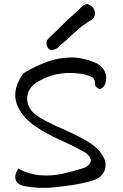

<svg xmlns="http://www.w3.org/2000/svg" viewBox="-20 -910 594 930"><path d="M237 -2Q203 1 167 -0.5Q131 -2 97 -9Q63 -16 56 -39Q49 -62 68 -93Q123 -65 176.5 -61Q230 -57 283 -68.5Q336 -80 388 -97Q399 -100 410 -112.5Q421 -125 420 -133Q419 -144 409 -156.5Q399 -169 388 -174Q330 -206 269 -233Q208 -260 153 -297Q89 -340 64 -399.5Q39 -459 75 -526Q80 -536 86.5 -545.5Q93 -555 101 -560Q154 -591 208 -610.5Q262 -630 319.5 -631.5Q377 -633 437 -608Q472 -595 486.5 -565.5Q501 -536 489 -503Q487 -496 479.5 -488.5Q472 -481 464 -479Q460 -478 450.5 -485.5Q441 -493 441 -498Q442 -529 422.5 -538Q403 -547 383 -551Q327 -561 273 -553.5Q219 -546 168 -517Q129 -495 117 -462.5Q105 -430 119 -397Q133 -364 172 -341Q222 -312 275.5 -289Q329 -266 380 -239Q404 -226 427 -209.5Q450 -193 466 -172Q499 -132 489 -92Q479 -52 430 -36Q384 -22 335 -14.5Q286 -7 237 -2ZM212 -678Q204 -689 205.5 -703Q207 -717 217 -726Q239 -746 258.5 -765.5Q278 -785 298 -805Q318 -824 339 -842.5Q360 -861 380 -881Q400 -897 418 -884Q438 -871 440 -849Q442 -827 422 -813Q377 -787 341.5 -752.5Q306 -718 267 -686Q258 -674 239 -669Q220 -664 212 -678Z"/></svg>

Font: Mynerve
Style: Regular
Weight: 400
Designer: Carolina Short
Foundry: Carolina Short
Version: Version 1.000; ttfautohint (v1.8.4.7-5d5b)